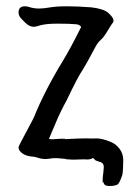

<svg xmlns="http://www.w3.org/2000/svg" viewBox="-20 -520 424 626"><path d="M190.4 -67.4 187.5 -67.9 190.4 -69.3ZM336.4 86.4Q317.4 86.4 317.4 72.3Q316.4 75.2 315.4 75.2Q314.5 75.2 314.5 69.8Q314.5 61.5 317.4 37.6Q318.4 30.3 318.4 24.4Q318.4 12.7 308.6 8.8Q293.9 4.4 291.5 2.9L284.2 -4.4H281.7Q277.3 0 262.2 0L253.9 -0.5L219.7 0.5Q206.1 0.5 199.7 -1Q199.2 1 198.2 1Q197.3 1 196.8 -1.5Q190.4 -2 179.9 -3.2Q169.4 -4.4 160.2 -4.4Q149.4 -4.4 140.1 -2.4Q134.3 -1.5 127.9 -1.5Q115.7 -1.5 102.5 -5.9Q93.3 -9.3 82.5 -9.8Q71.8 -10.3 58.1 -16.6Q40.5 -26.4 40.5 -40Q40.5 -43.9 73.7 -105Q88.4 -132.3 90.8 -138.2Q126 -225.1 186 -323.2Q209 -360.8 244.6 -432.1Q239.7 -439.9 228.5 -440.9Q207 -442.9 167 -442.9Q132.8 -442.9 113.3 -438Q96.2 -432.6 91.3 -432.6Q74.2 -432.6 59.6 -448.7L47.4 -461.4Q40.5 -469.7 40.5 -479.5Q40.5 -499.5 61.5 -499.5Q68.8 -499.5 77.1 -496.6Q90.3 -492.2 107.4 -492.2Q122.6 -492.2 141.1 -495.6Q163.1 -499.5 198.7 -499.5Q232.4 -499.5 277.8 -496.1Q318.4 -491.2 333 -478Q350.1 -462.4 350.1 -453.6Q350.1 -447.8 348.1 -446.3Q343.3 -440.4 334 -424.8Q318.4 -397.9 308.6 -390.1Q297.4 -380.4 288.6 -362.3Q261.7 -311.5 250 -293Q233.9 -270 197.8 -193.8Q176.8 -155.8 161.4 -118.7Q146 -81.5 139.6 -67.4Q144 -65.9 151.9 -65.9Q169.4 -67.4 187.5 -67.9Q186.5 -67.4 186.5 -66.9Q188.5 -66.9 189 -66.4H190.4V-67.4Q191.9 -67.4 192.4 -66.4Q240.2 -68.8 258.3 -68.8Q272.9 -68.8 285.6 -68.4Q289.6 -68.8 293.9 -68.8Q314 -68.8 342.8 -56.6Q359.4 -49.3 370.6 -33.7Q381.8 -18.1 381.8 1.5Q381.3 45.9 377.9 53.2Q371.1 72.8 364.7 80.6Q356.9 86.4 336.4 86.4Z"/></svg>

Font: Kurland
Style: Regular
Weight: 400
Designer: GGBot
Version: 0.22